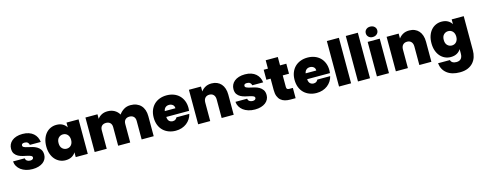

<svg xmlns="http://www.w3.org/2000/svg" viewBox="-34 -1762 7579 3016"><g transform="rotate(-15 3756.0 -253.5)"><path d="M528 -165Q528 -128 512 -96.5Q496 -65 466 -42Q436 -19 392.5 -6Q349 7 295 7Q236 7 188 -8Q140 -23 105.5 -49Q71 -75 50.5 -111Q30 -147 27 -189H217Q221 -161 242 -146.5Q263 -132 294 -132Q319 -132 332.5 -142.5Q346 -153 346 -168Q346 -188 324 -198.5Q302 -209 269 -216Q236 -223 197 -232Q158 -241 125 -258.5Q92 -276 70 -306.5Q48 -337 48 -389Q48 -426 63 -458.5Q78 -491 107.5 -515.5Q137 -540 180.5 -554Q224 -568 281 -568Q338 -568 382 -553Q426 -538 456.5 -511.5Q487 -485 504.5 -449.5Q522 -414 527 -372H350Q345 -398 327 -413Q309 -428 277 -428Q228 -428 228 -394Q228 -374 250 -364Q272 -354 305.5 -346.5Q339 -339 377.5 -329.5Q416 -320 449.5 -301Q483 -282 505.5 -250Q528 -218 528 -165Z M592 -281Q592 -348 610.5 -401.5Q629 -455 661.5 -492Q694 -529 737.5 -548.5Q781 -568 831 -568Q891 -568 932.5 -544.5Q974 -521 996 -483V-561H1192V0H996V-78Q974 -40 932.5 -16.5Q891 7 831 7Q781 7 737.5 -13Q694 -33 661.5 -70Q629 -107 610.5 -160.5Q592 -214 592 -281ZM996 -281Q996 -309 988 -330.5Q980 -352 966 -367Q952 -382 933.5 -389.5Q915 -397 894 -397Q852 -397 822 -367.5Q792 -338 792 -281Q792 -224 822 -194Q852 -164 894 -164Q915 -164 933.5 -171.5Q952 -179 966 -194Q980 -209 988 -230.5Q996 -252 996 -281Z M2068 -301Q2068 -347 2042.5 -371.5Q2017 -396 1975 -396Q1932 -396 1907 -371.5Q1882 -347 1882 -301V0H1686V-301Q1686 -347 1661 -371.5Q1636 -396 1594 -396Q1550 -396 1525 -371.5Q1500 -347 1500 -301V0H1304V-561H1500V-487Q1524 -521 1565 -543.5Q1606 -566 1663 -566Q1726 -566 1774 -539Q1822 -512 1850 -463Q1879 -506 1926.5 -536Q1974 -566 2037 -566Q2090 -566 2132 -549.5Q2174 -533 2203.5 -502Q2233 -471 2248.5 -426.5Q2264 -382 2264 -327V0H2068Z M2623 -413Q2588 -413 2564.5 -393.5Q2541 -374 2534 -336H2707Q2707 -374 2682 -393.5Q2657 -413 2623 -413ZM2895 -194Q2885 -151 2861 -114Q2837 -77 2802 -50Q2767 -23 2721.5 -8Q2676 7 2624 7Q2562 7 2509.5 -13Q2457 -33 2419 -70Q2381 -107 2360 -160.5Q2339 -214 2339 -281Q2339 -348 2360 -401Q2381 -454 2418.5 -491Q2456 -528 2508.5 -548Q2561 -568 2624 -568Q2686 -568 2738 -548.5Q2790 -529 2827.5 -492.5Q2865 -456 2886 -404Q2907 -352 2907 -287Q2907 -263 2904 -241H2533Q2536 -192 2559.5 -171Q2583 -150 2616 -150Q2645 -150 2661.5 -163.5Q2678 -177 2686 -194Z M3369 -301Q3369 -350 3344 -377Q3319 -404 3277 -404Q3233 -404 3208 -377Q3183 -350 3183 -301V0H2987V-561H3183V-481Q3208 -517 3251 -541.5Q3294 -566 3354 -566Q3403 -566 3442 -549.5Q3481 -533 3508.5 -502Q3536 -471 3550.5 -426.5Q3565 -382 3565 -327V0H3369Z M4145 -165Q4145 -128 4129 -96.5Q4113 -65 4083 -42Q4053 -19 4009.5 -6Q3966 7 3912 7Q3853 7 3805 -8Q3757 -23 3722.5 -49Q3688 -75 3667.5 -111Q3647 -147 3644 -189H3834Q3838 -161 3859 -146.5Q3880 -132 3911 -132Q3936 -132 3949.5 -142.5Q3963 -153 3963 -168Q3963 -188 3941 -198.5Q3919 -209 3886 -216Q3853 -223 3814 -232Q3775 -241 3742 -258.5Q3709 -276 3687 -306.5Q3665 -337 3665 -389Q3665 -426 3680 -458.5Q3695 -491 3724.5 -515.5Q3754 -540 3797.5 -554Q3841 -568 3898 -568Q3955 -568 3999 -553Q4043 -538 4073.5 -511.5Q4104 -485 4121.5 -449.5Q4139 -414 4144 -372H3967Q3962 -398 3944 -413Q3926 -428 3894 -428Q3845 -428 3845 -394Q3845 -374 3867 -364Q3889 -354 3922.5 -346.5Q3956 -339 3994.5 -329.5Q4033 -320 4066.5 -301Q4100 -282 4122.5 -250Q4145 -218 4145 -165Z M4272 -398H4203V-561H4272V-697H4469V-561H4571V-398H4469V-210Q4469 -187 4479.5 -177Q4490 -167 4515 -167H4572V0H4487Q4440 0 4401 -10.5Q4362 -21 4333 -46Q4304 -71 4288 -112Q4272 -153 4272 -213Z M4914 -413Q4879 -413 4855.5 -393.5Q4832 -374 4825 -336H4998Q4998 -374 4973 -393.5Q4948 -413 4914 -413ZM5186 -194Q5176 -151 5152 -114Q5128 -77 5093 -50Q5058 -23 5012.5 -8Q4967 7 4915 7Q4853 7 4800.5 -13Q4748 -33 4710 -70Q4672 -107 4651 -160.5Q4630 -214 4630 -281Q4630 -348 4651 -401Q4672 -454 4709.5 -491Q4747 -528 4799.5 -548Q4852 -568 4915 -568Q4977 -568 5029 -548.5Q5081 -529 5118.5 -492.5Q5156 -456 5177 -404Q5198 -352 5198 -287Q5198 -263 5195 -241H4824Q4827 -192 4850.5 -171Q4874 -150 4907 -150Q4936 -150 4952.5 -163.5Q4969 -177 4977 -194Z M5278 -740H5474V0H5278Z M5586 -740H5782V0H5586Z M5894 -561H6090V0H5894ZM5992 -614Q5951 -614 5925.5 -638.5Q5900 -663 5900 -699Q5900 -735 5925.5 -759Q5951 -783 5992 -783Q6034 -783 6060.5 -759Q6087 -735 6087 -699Q6087 -663 6060.5 -638.5Q6034 -614 5992 -614Z M6584 -301Q6584 -350 6559 -377Q6534 -404 6492 -404Q6448 -404 6423 -377Q6398 -350 6398 -301V0H6202V-561H6398V-481Q6423 -517 6466 -541.5Q6509 -566 6569 -566Q6618 -566 6657 -549.5Q6696 -533 6723.5 -502Q6751 -471 6765.5 -426.5Q6780 -382 6780 -327V0H6584Z M6856 -281Q6856 -348 6874.5 -401.5Q6893 -455 6925.5 -492Q6958 -529 7001.5 -548.5Q7045 -568 7095 -568Q7155 -568 7196.5 -544.5Q7238 -521 7260 -483V-561H7456V-6Q7456 50 7440 101Q7424 152 7389.5 191Q7355 230 7301.5 253Q7248 276 7172 276Q7040 276 6963 215Q6886 154 6875 49H7068Q7074 76 7098 91Q7122 106 7160 106Q7181 106 7199 100.5Q7217 95 7230.5 82.5Q7244 70 7252 48.5Q7260 27 7260 -6V-78Q7238 -40 7196.5 -16.5Q7155 7 7095 7Q7045 7 7001.5 -13Q6958 -33 6925.5 -70Q6893 -107 6874.5 -160.5Q6856 -214 6856 -281ZM7260 -281Q7260 -309 7252 -330.5Q7244 -352 7230 -367Q7216 -382 7197.5 -389.5Q7179 -397 7158 -397Q7116 -397 7086 -367.5Q7056 -338 7056 -281Q7056 -224 7086 -194Q7116 -164 7158 -164Q7179 -164 7197.5 -171.5Q7216 -179 7230 -194Q7244 -209 7252 -230.5Q7260 -252 7260 -281Z"/></g></svg>

Font: SVN-Poppins ExtraBold
Style: Regular
Weight: 800
Designer: Ninad Kale (Devanagari), Jonny Pinhorn (Latin)
Foundry: Indian Type Foundry
Version: Version 3.002 2017; ttfautohint (v1.8.3)